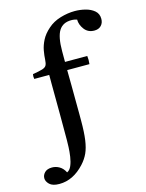

<svg xmlns="http://www.w3.org/2000/svg" viewBox="-190 -708 793 1042"><g transform="rotate(-15 206.5 -187.5)"><path d="M12 255Q-26 255 -43 238.5Q-60 222 -60 204Q-60 186 -46 172Q-32 158 -5 158Q17 158 36.5 169.5Q56 181 68 205Q84 198 93 176.5Q102 155 106 127.5Q110 100 111 75Q112 50 112 36Q112 15 112 -23Q112 -61 112 -107Q112 -153 111.5 -198.5Q111 -244 111 -279.5Q111 -315 111 -331H27Q24 -346 27 -358Q64 -364 81.5 -369.5Q99 -375 104.5 -385.5Q110 -396 111 -416Q112 -439 117 -467Q122 -495 137 -524Q152 -553 182 -579Q211 -605 252.5 -617.5Q294 -630 334 -630Q364 -630 393.5 -622.5Q423 -615 443 -598Q463 -581 463 -552Q463 -529 449 -514.5Q435 -500 411 -500Q375 -500 355 -526.5Q335 -553 335 -582Q328 -584 320.5 -585.5Q313 -587 303 -587Q256 -587 234 -552.5Q212 -518 212 -437Q212 -427 212 -411.5Q212 -396 212 -377H337Q340 -355 337 -331H212Q213 -289 213 -243Q213 -197 213.5 -155.5Q214 -114 214 -85Q214 -56 214 -47Q214 19 208 61.5Q202 104 189 132.5Q176 161 153 186Q90 255 12 255Z"/></g></svg>

Font: Tiro Bangla
Style: Regular
Weight: 400
Designer: Bangla: John Hudson & Fiona Ross. Latin: John Hudson.
Foundry: Tiro Typeworks Ltd.
Version: Version 1.60